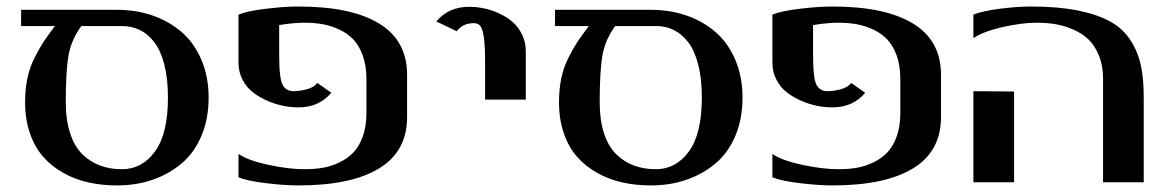

<svg xmlns="http://www.w3.org/2000/svg" viewBox="-20 -560 3584 590"><path d="M44.9 -529.8H339.8Q397.5 -529.8 447.8 -512.7Q498 -495.6 536.9 -462.6Q575.7 -429.7 598.4 -377.4Q621.1 -325.2 621.1 -259.8Q621.1 -193.8 598.6 -141.6Q576.2 -89.4 537.1 -56.9Q498 -24.4 448 -7.3Q397.9 9.8 339.8 9.8Q293.5 9.8 252.2 0.7Q210.9 -8.3 174.8 -28.6Q138.7 -48.8 112.8 -78.1Q86.9 -107.4 72 -150.4Q57.1 -193.4 57.1 -246.1Q57.1 -285.6 64.2 -319.6Q71.3 -353.5 86.7 -383.5Q102.1 -413.6 114.5 -432.4Q127 -451.2 148.9 -480H44.9ZM230 -480Q199.7 -439 190.9 -391.4Q182.1 -343.8 182.1 -246.1Q182.1 -190.9 195.6 -150.1Q209 -109.4 233.2 -85.9Q257.3 -62.5 287.6 -51.3Q317.9 -40 355 -40Q416.5 -40 456.3 -94.5Q496.1 -148.9 496.1 -259.8Q496.1 -318.4 484.9 -361.8Q473.6 -405.3 453.9 -430.7Q434.1 -456.1 409.4 -468Q384.8 -480 355 -480Z M1231 -330.1V-200.2Q1231 -95.2 1145.3 -42.7Q1059.6 9.8 897 9.8Q855.5 9.8 797.9 2.9Q740.2 -3.9 712.9 -15.1V-86.9Q743.2 -66.4 805.7 -53.2Q868.2 -40 916 -40Q945.3 -40 970.7 -44.2Q996.1 -48.3 1021.7 -60.3Q1047.4 -72.3 1065.4 -90.8Q1083.5 -109.4 1094.7 -140.4Q1106 -171.4 1106 -211.9V-317.9Q1106 -358.4 1094.7 -389.4Q1083.5 -420.4 1065.4 -439.2Q1047.4 -458 1021.7 -469.7Q996.1 -481.4 970.7 -485.8Q945.3 -490.2 916 -490.2Q881.3 -490.2 837.9 -482.9V-399.9Q837.9 -372.6 838.6 -355.7Q839.4 -338.9 841.8 -322.8Q844.2 -306.6 849.1 -298.1Q854 -289.6 862.1 -284.7Q870.1 -279.8 881.8 -279.8Q901.4 -279.8 923.6 -285.9Q945.8 -292 955.1 -305.2L998 -274.9Q960.4 -230 897 -230Q875 -230 851.1 -234.6Q827.1 -239.3 802.2 -250Q777.3 -260.7 757.6 -275.9Q737.8 -291 725.3 -314.9Q712.9 -338.9 712.9 -367.2V-515.1Q740.2 -526.4 797.9 -533.2Q855.5 -540 897 -540Q1059.6 -540 1145.3 -487.5Q1231 -435.1 1231 -330.1Z M1470.7 -253.9V-369.1Q1470.7 -419.4 1466.8 -445.6Q1462.9 -471.7 1456.1 -480.2Q1449.2 -488.8 1436.5 -488.8Q1401.4 -488.8 1383.8 -463.9L1320.8 -494.1Q1358.4 -539.1 1421.9 -539.1Q1443.8 -539.1 1466.8 -534.4Q1489.7 -529.8 1513.2 -519Q1536.6 -508.3 1554.7 -492.9Q1572.8 -477.5 1584.2 -453.9Q1595.7 -430.2 1595.7 -401.9V-253.9Z M1685.5 -529.8H1980.5Q2038.1 -529.8 2088.4 -512.7Q2138.7 -495.6 2177.5 -462.6Q2216.3 -429.7 2239 -377.4Q2261.7 -325.2 2261.7 -259.8Q2261.7 -193.8 2239.3 -141.6Q2216.8 -89.4 2177.7 -56.9Q2138.7 -24.4 2088.6 -7.3Q2038.6 9.8 1980.5 9.8Q1934.1 9.8 1892.8 0.7Q1851.6 -8.3 1815.4 -28.6Q1779.3 -48.8 1753.4 -78.1Q1727.5 -107.4 1712.6 -150.4Q1697.8 -193.4 1697.8 -246.1Q1697.8 -285.6 1704.8 -319.6Q1711.9 -353.5 1727.3 -383.5Q1742.7 -413.6 1755.1 -432.4Q1767.6 -451.2 1789.6 -480H1685.5ZM1870.6 -480Q1840.3 -439 1831.5 -391.4Q1822.8 -343.8 1822.8 -246.1Q1822.8 -190.9 1836.2 -150.1Q1849.6 -109.4 1873.8 -85.9Q1897.9 -62.5 1928.2 -51.3Q1958.5 -40 1995.6 -40Q2057.1 -40 2096.9 -94.5Q2136.7 -148.9 2136.7 -259.8Q2136.7 -318.4 2125.5 -361.8Q2114.3 -405.3 2094.5 -430.7Q2074.7 -456.1 2050 -468Q2025.4 -480 1995.6 -480Z M2871.6 -330.1V-200.2Q2871.6 -95.2 2785.9 -42.7Q2700.2 9.8 2537.6 9.8Q2496.1 9.8 2438.5 2.9Q2380.9 -3.9 2353.5 -15.1V-86.9Q2383.8 -66.4 2446.3 -53.2Q2508.8 -40 2556.6 -40Q2585.9 -40 2611.3 -44.2Q2636.7 -48.3 2662.4 -60.3Q2688 -72.3 2706.1 -90.8Q2724.1 -109.4 2735.4 -140.4Q2746.6 -171.4 2746.6 -211.9V-317.9Q2746.6 -358.4 2735.4 -389.4Q2724.1 -420.4 2706.1 -439.2Q2688 -458 2662.4 -469.7Q2636.7 -481.4 2611.3 -485.8Q2585.9 -490.2 2556.6 -490.2Q2522 -490.2 2478.5 -482.9V-399.9Q2478.5 -372.6 2479.2 -355.7Q2480 -338.9 2482.4 -322.8Q2484.9 -306.6 2489.7 -298.1Q2494.6 -289.6 2502.7 -284.7Q2510.7 -279.8 2522.5 -279.8Q2542 -279.8 2564.2 -285.9Q2586.4 -292 2595.7 -305.2L2638.7 -274.9Q2601.1 -230 2537.6 -230Q2515.6 -230 2491.7 -234.6Q2467.8 -239.3 2442.9 -250Q2418 -260.7 2398.2 -275.9Q2378.4 -291 2366 -314.9Q2353.5 -338.9 2353.5 -367.2V-515.1Q2380.9 -526.4 2438.5 -533.2Q2496.1 -540 2537.6 -540Q2700.2 -540 2785.9 -487.5Q2871.6 -435.1 2871.6 -330.1Z M3096.2 -278.8V0H2971.2V-279.8ZM2971.2 -515.1Q2999 -526.4 3053 -533.2Q3106.9 -540 3147.5 -540Q3231 -540 3291.7 -527.8Q3352.5 -515.6 3391.6 -493.9Q3430.7 -472.2 3453.6 -436.8Q3476.6 -401.4 3485.6 -359.9Q3494.6 -318.4 3494.6 -262.2V0H3369.6V-317.9Q3369.6 -358.4 3356.9 -389.4Q3344.2 -420.4 3324.5 -439.2Q3304.7 -458 3277.1 -469.7Q3249.5 -481.4 3222.9 -485.8Q3196.3 -490.2 3166.5 -490.2Q3119.6 -490.2 3060.8 -476.8Q3002 -463.4 2971.2 -442.9Z"/></svg>

Font: Pfennig
Style: Bold
Weight: 700
Version: Version 20120410 ; ttfautohint (v0.8)